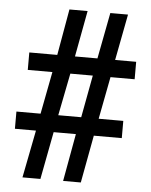

<svg xmlns="http://www.w3.org/2000/svg" viewBox="-52 -757 629 800"><g transform="rotate(5 262.5 -357.0)"><path d="M72 0H147L185 -199H278L242 0H316L353 -199H470V-271H367L401 -448H502V-521H414L451 -714H377L340 -521H246L282 -714H206L172 -521H55V-448H158L124 -271H23V-199H111ZM198 -271 233 -448H327L294 -271Z"/></g></svg>

Font: Noto Serif Bengali SemiCondensed Black
Style: Regular
Weight: 900
Width: 4
Designer: Juan Bruce, Universal Thirst, Indian Type Foundry and the Monotype Design Team.
Foundry: Monotype Imaging Inc.
Version: Version 2.003